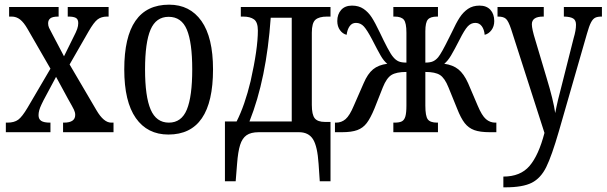

<svg xmlns="http://www.w3.org/2000/svg" viewBox="-20 -566 2597 822"><path d="M5 -41H12Q41 -41 58 -53.5Q75 -66 98 -105L196 -272L98 -442Q82 -470 66 -482.5Q50 -495 30 -495H19V-536H231V-495H229Q205 -495 195.5 -487.5Q186 -480 186 -466Q186 -456 190 -447Q194 -438 204 -420L254 -325L295 -408Q306 -429 310.5 -442Q315 -455 315 -467Q315 -484 304.5 -489.5Q294 -495 274 -495H270V-536H445V-495H438Q414 -495 398 -483Q382 -471 359 -431L278 -290L393 -94Q424 -41 456 -41H466V0H250V-41H254Q302 -41 302 -74Q302 -85 296.5 -96.5Q291 -108 271 -143L220 -237L166 -136Q164 -132 157.5 -118.5Q151 -105 148 -94Q145 -83 145 -73Q145 -56 156.5 -48.5Q168 -41 194 -41H196V0H5Z M512 -269Q512 -546 704 -546Q793 -546 842.5 -476Q892 -406 892 -269Q892 10 701 10Q611 10 561.5 -60.5Q512 -131 512 -269ZM803 -269Q803 -384 780 -439Q757 -494 702 -494Q648 -494 624.5 -439Q601 -384 601 -269Q601 -153 625 -97Q649 -41 703 -41Q757 -41 780 -97Q803 -153 803 -269Z M943 -46H993Q1028 -115 1053 -219Q1084 -357 1084 -435Q1084 -471 1067.5 -483Q1051 -495 1021 -495H1011V-536H1395V-495H1380Q1346 -495 1330.5 -481.5Q1315 -468 1315 -426V-117Q1315 -75 1327.5 -59.5Q1340 -44 1371 -44H1395V210H1349L1344 136Q1339 60 1320 30Q1301 0 1260 0H1088Q1054 0 1035.5 13Q1017 26 1008 54.5Q999 83 995 135L989 210H943ZM1229 -46V-490H1139Q1121 -229 1048 -46Z M1414 -41H1419Q1442 -41 1459.5 -56Q1477 -71 1495 -114L1537 -210Q1554 -250 1577 -269Q1600 -288 1638 -293Q1623 -305 1610 -327.5Q1597 -350 1573 -397Q1552 -437 1538 -452.5Q1524 -468 1504 -468Q1487 -468 1477 -454Q1467 -440 1464 -417Q1447 -421 1435.5 -437Q1424 -453 1424 -476Q1424 -505 1440.5 -523.5Q1457 -542 1487 -542Q1516 -542 1536.5 -528Q1557 -514 1571.5 -491.5Q1586 -469 1606 -427Q1623 -391 1638.5 -361.5Q1654 -332 1664 -321Q1674 -309 1686 -303.5Q1698 -298 1720 -298V-426Q1720 -468 1709 -481.5Q1698 -495 1669 -495H1664V-536H1855V-495H1851Q1823 -495 1812 -482.5Q1801 -470 1801 -432V-298Q1822 -298 1834 -303.5Q1846 -309 1856 -321Q1870 -338 1901 -401L1914 -427Q1933 -468 1948 -491Q1963 -514 1983.5 -528Q2004 -542 2033 -542Q2063 -542 2079.5 -524Q2096 -506 2096 -476Q2096 -453 2084 -437Q2072 -421 2055 -417Q2053 -440 2042.5 -454Q2032 -468 2015 -468Q1996 -468 1982 -452.5Q1968 -437 1948 -397Q1925 -352 1911 -328.5Q1897 -305 1882 -293Q1919 -288 1942.5 -269Q1966 -250 1984 -210L2025 -114Q2043 -71 2060.5 -56Q2078 -41 2100 -41H2105V0H2077Q2035 0 2010.5 -9Q1986 -18 1969.5 -39Q1953 -60 1937 -101L1900 -192Q1884 -232 1863.5 -245Q1843 -258 1801 -258V-114Q1801 -69 1811.5 -55Q1822 -41 1851 -41H1855V0H1664V-41H1669Q1690 -41 1700.5 -46.5Q1711 -52 1715.5 -67.5Q1720 -83 1720 -114V-258Q1677 -258 1656 -245Q1635 -232 1619 -192L1583 -101Q1566 -60 1550 -39Q1534 -18 1509.5 -9Q1485 0 1444 0H1414Z M2135 190Q2208 190 2247 144.5Q2286 99 2311 3L2168 -442Q2157 -475 2146.5 -485Q2136 -495 2113 -495H2110V-536H2308V-495H2305Q2257 -495 2257 -462Q2257 -442 2272 -394L2320 -233Q2349 -138 2357 -82Q2367 -135 2386 -205L2436 -403Q2446 -436 2446 -460Q2446 -479 2434.5 -486.5Q2423 -494 2397 -495H2394V-536H2557V-495H2555Q2538 -495 2528 -490Q2518 -485 2510 -469.5Q2502 -454 2493 -422L2373 -5Q2342 102 2318.5 149.5Q2295 197 2256.5 216.5Q2218 236 2144 236H2135Z"/></svg>

Font: Noto Serif Cond
Style: Regular
Weight: 400
Width: 3
Designer: Monotype Design Team
Foundry: Monotype Imaging Inc.
Version: Version 1.001